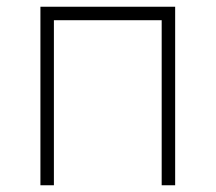

<svg xmlns="http://www.w3.org/2000/svg" viewBox="-20 -550 640 570"><path d="M100 -530H500V0H460V-490H140V0H100Z"/></svg>

Font: Fliege Mono Thin
Style: Regular
Weight: 100
Version: Version 0.020;Glyphs 3.3 (3306)